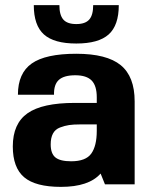

<svg xmlns="http://www.w3.org/2000/svg" viewBox="-20 -720 596 750"><path d="M373 -42Q327 10 218 10Q119 10 74.5 -27.5Q30 -65 30 -148Q30 -237 87.5 -277.5Q145 -318 272 -318H358V-340Q358 -385 338 -405.5Q318 -426 274 -426Q230 -426 210 -408Q190 -390 191 -350H50Q50 -434 104 -472Q158 -510 278 -510Q397 -510 451.5 -465.5Q506 -421 506 -324V0H390ZM358 -234H293Q267 -234 250 -231.5Q233 -229 214.5 -222Q196 -215 187 -198.5Q178 -182 178 -156Q178 -120 196.5 -105Q215 -90 258 -90Q315 -90 336.5 -120Q358 -150 358 -209ZM344 -700H444Q444 -621 404.5 -585.5Q365 -550 278 -550Q191 -550 151.5 -585.5Q112 -621 112 -700H212Q212 -661 227.5 -643.5Q243 -626 278 -626Q313 -626 328.5 -643.5Q344 -661 344 -700Z"/></svg>

Font: Fivo Sans
Style: Regular
Weight: 700
Designer: Alexander Slobzheninov
Foundry: Alexander Slobzheninov
Version: 1.0